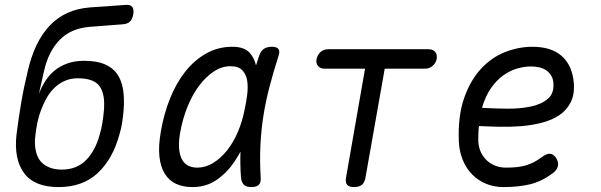

<svg xmlns="http://www.w3.org/2000/svg" viewBox="-20 -750 2440 780"><path d="M475 -651 345 -641Q307 -638 276.5 -625Q246 -612 223 -588.5Q200 -565 184 -533.5Q168 -502 159 -462L138 -369Q148 -395 163 -419Q178 -443 199.5 -461.5Q221 -480 251.5 -491.5Q282 -503 322 -503Q372 -503 404.5 -489.5Q437 -476 455.5 -450Q474 -424 480 -386Q486 -348 482 -300Q480 -276 476 -251Q472 -226 465 -203Q438 -104 377 -47Q316 10 218 10Q120 10 78 -46.5Q36 -103 47 -203Q55 -267 66 -332Q77 -397 93 -462Q106 -519 128 -565.5Q150 -612 181 -645Q212 -678 253 -697Q294 -716 347 -720L490 -730Q510 -732 517.5 -721.5Q525 -711 521 -690Q517 -670 506.5 -661Q496 -652 475 -651ZM231 -61Q291 -61 329 -99Q367 -137 385 -203Q392 -226 396 -251Q400 -276 402 -300Q408 -366 385 -399Q362 -432 296 -432Q266 -432 241 -420.5Q216 -409 196.5 -388.5Q177 -368 163 -340Q149 -312 139 -280Q132 -256 128 -231Q124 -206 122 -183Q121 -154 127 -131Q133 -108 146.5 -93Q160 -78 181.5 -69.5Q203 -61 231 -61Z M762 10Q724 10 695.5 -3Q667 -16 649.5 -44Q632 -72 627.5 -115Q623 -158 634 -219Q646 -288 671 -350.5Q696 -413 733 -459.5Q770 -506 818 -533Q866 -560 924 -560Q972 -560 994 -536Q1013 -515 1020 -484Q1026 -502 1032 -521Q1039 -543 1052 -551.5Q1065 -560 1084 -560Q1105 -560 1111.5 -550.5Q1118 -541 1111 -521Q1091 -459 1075.5 -400Q1060 -341 1050.5 -282Q1041 -223 1038 -160.5Q1035 -98 1039 -29Q1041 -9 1031.5 0.5Q1022 10 1001.5 10Q981 10 971 0.5Q961 -9 959 -29Q955 -84 957 -134Q946 -114 933 -94Q903 -49 860.5 -19.5Q818 10 762 10ZM782 -69Q815 -69 846 -88Q877 -107 902.5 -139Q928 -171 946.5 -214.5Q965 -258 974 -306Q980 -333 984 -363.5Q988 -394 984.5 -420Q981 -446 965.5 -463.5Q950 -481 916 -481Q881 -481 848.5 -459.5Q816 -438 789 -402Q762 -366 742 -317Q722 -268 712 -212Q700 -145 717 -107Q734 -69 782 -69Z M1463 -471H1299Q1281 -471 1272 -482Q1263 -493 1266 -510Q1270 -528 1282.5 -539Q1295 -550 1313 -550H1721Q1739 -550 1748 -539Q1757 -528 1754 -510Q1750 -493 1737 -482Q1724 -471 1707 -471H1543L1465 -30Q1462 -9 1450.5 0.5Q1439 10 1418 10Q1398 10 1390 0.5Q1382 -9 1386 -30Z M2238 -110Q2250 -92 2246.5 -75.5Q2243 -59 2225 -46Q2181 -13 2134 -1.5Q2087 10 2025 10Q1987 10 1954.5 -3.5Q1922 -17 1898 -41.5Q1874 -66 1860 -100Q1846 -134 1844 -175Q1840 -279 1865.5 -351.5Q1891 -424 1934 -470.5Q1977 -517 2032 -538.5Q2087 -560 2143 -560Q2220 -560 2262.5 -522Q2305 -484 2311 -414Q2315 -367 2298.5 -334.5Q2282 -302 2252 -282Q2222 -262 2181.5 -251.5Q2141 -241 2097 -237.5Q2053 -234 2008.5 -235Q1964 -236 1926 -238Q1924 -225 1923.5 -210Q1923 -195 1923 -178Q1924 -153 1933 -133Q1942 -113 1957.5 -98.5Q1973 -84 1993 -76.5Q2013 -69 2035 -69Q2060 -69 2079 -71Q2098 -73 2115.5 -78Q2133 -83 2148.5 -91Q2164 -99 2180 -111Q2200 -126 2213.5 -125.5Q2227 -125 2238 -110ZM1938 -312Q1987 -309 2039.5 -308.5Q2092 -308 2135.5 -317Q2179 -326 2205.5 -348.5Q2232 -371 2228 -414Q2227 -430 2219 -443Q2211 -456 2199.5 -464Q2188 -472 2172 -476Q2156 -480 2137 -480Q2110 -480 2080.5 -471.5Q2051 -463 2023.5 -443Q1996 -423 1974 -391Q1952 -359 1938 -312Z"/></svg>

Font: Maple Mono NL Light
Style: Italic
Weight: 300
Italic angle: -10°
Monospace: yes
Designer: subframe7536
Version: Version 7.000